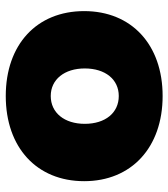

<svg xmlns="http://www.w3.org/2000/svg" viewBox="22 -614 598 683"><g transform="rotate(-90 321.5 -272.0)"><path d="M322 -551C139 -551 19 -441 19 -272C19 -104 139 7 322 7C505 7 624 -104 624 -272C624 -441 505 -551 322 -551ZM322 -391C381 -391 420 -342 420 -270C420 -197 381 -149 322 -149C262 -149 223 -197 223 -270C223 -342 262 -391 322 -391Z"/></g></svg>

Font: Montserrat ExtraBold
Style: Regular
Weight: 800
Designer: Julieta Ulanovsky
Foundry: Julieta Ulanovsky
Version: Version 4.000